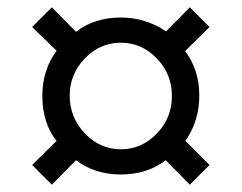

<svg xmlns="http://www.w3.org/2000/svg" viewBox="-20 -630 662 526"><path d="M188 -191 122 -124 68 -178 135 -244Q96 -292 96 -368Q96 -438 135 -491L68 -556L122 -610L188 -543Q239 -582 311 -582Q379 -582 435 -544L500 -610L554 -556L487 -490Q526 -439 526 -368Q526 -299 488 -244L554 -178L500 -124L434 -191Q383 -152 311 -152Q240 -152 188 -191ZM171 -368Q171 -308 212.5 -264.5Q254 -221 311 -221Q368 -221 409.5 -264Q451 -307 451 -367Q451 -427 409.5 -470Q368 -513 311 -513Q254 -513 212.5 -470Q171 -427 171 -368Z"/></svg>

Font: Libre Caslon Text
Style: Bold
Weight: 700
Designer: Pablo Impallari, Rodrigo Fuenzalida
Foundry: Pablo Impallari, Rodrigo Fuenzalida
Version: Version 1.002